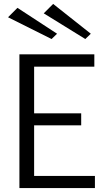

<svg xmlns="http://www.w3.org/2000/svg" viewBox="-20 -959 543 979"><path d="M415 -760 203 -891 251 -939 443 -787ZM243 -760 21 -871 69 -919 271 -787ZM79 0V-682H461V-619H154V-381H394V-320H154V-62H464V0Z"/></svg>

Font: Didact Gothic
Style: Regular
Weight: 400
Designer: Daniel Johnson
Foundry: Daniel Johnson
Version: Version 2.101;PS 002.101;hotconv 1.0.88;makeotf.lib2.5.64775